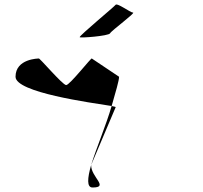

<svg xmlns="http://www.w3.org/2000/svg" viewBox="-20 -798 902 853"><path d="M49 -457C49 -387 382 -342 476 -327C494 -390 509 -440 509 -457L388 -538C388 -546 290 -420 274 -420C258 -420 152 -546 152 -538C152 -538 49 -538 49 -457ZM334 -633C333 -628 463 -638 469 -650C475 -662 584 -742 571 -742C559 -742 499 -788 493 -776C485 -766 334 -641 334 -633ZM385 -65C368 -6 365 35 391 35C467 35 383 -12 385 -65ZM385 -65 494 -322C494 -323 487 -325 476 -327C452 -244 408 -140 385 -65ZM385 -65Z"/></svg>

Font: Ampere
Style: SCSuExt
Weight: 400
Version: Version 1